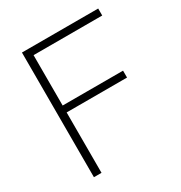

<svg xmlns="http://www.w3.org/2000/svg" viewBox="-173 -864 930 987"><g transform="rotate(-30 292.0 -370.0)"><path d="M99 0V-740H551.5V-698.5H144V-399.5H502.5V-358.5H144V0Z"/></g></svg>

Font: Encode Sans Semi Expanded ExtraLight
Style: Regular
Weight: 200
Width: 6
Designer: Multiple Designers
Foundry: Impallari Type
Version: Version 3.000; ttfautohint (v1.8.3) -l 8 -r 50 -G 200 -x 14 